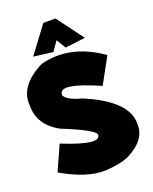

<svg xmlns="http://www.w3.org/2000/svg" viewBox="-171 -992 867 1088"><g transform="rotate(-20 263.0 -448.5)"><path d="M506.3 -606.4 421.4 -451.2Q182.6 -556.2 187.5 -480Q202.1 -446.3 287.1 -424.3Q539.1 -320.3 532.7 -176.8Q535.2 -85 420.4 -25.9Q374.5 -2 274.9 4.9Q159.7 8.3 13.2 -78.1L80.6 -227.5Q303.7 -137.2 302.7 -201.7Q294.4 -232.9 111.3 -306.2Q-6.8 -371.1 -4.9 -488.8Q-15.1 -609.4 139.2 -686.5Q324.2 -734.9 506.3 -606.4ZM107.9 -741.7 227.5 -901.9H300.3L419.9 -741.7L298.3 -727.1L264.2 -783.7L224.6 -727.1Z"/></g></svg>

Font: Lapsus Pro (theguybrush.com)
Style: Bold
Weight: 700
Designer: Jose Roses
Version: Version 1.00 February 9, 2018, initial release